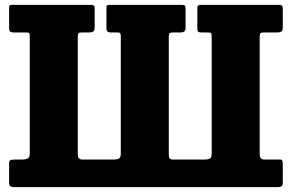

<svg xmlns="http://www.w3.org/2000/svg" viewBox="-20 -770 1201 790"><path d="M300 -618.5V-135.5Q300 -113.5 319 -113.5H448.5Q461.5 -113.5 469.2 -117.5Q477 -121.5 477 -138.5V-619.5Q477 -629 475 -632.8Q473 -636.5 463 -636.5H435Q418 -636.5 418 -651.5V-737Q418 -747 421.2 -748.5Q424.5 -750 433 -750H725.5Q737 -750 740.2 -747.2Q743.5 -744.5 743.5 -733V-657.5Q743.5 -644.5 738 -640.5Q732.5 -636.5 723 -636.5H693.5Q681.5 -636.5 678 -633.8Q674.5 -631 674.5 -618.5V-135.5Q674.5 -123 678.2 -118.2Q682 -113.5 693 -113.5H822Q835.5 -113.5 843.2 -117.5Q851 -121.5 851 -138.5V-619.5Q851 -629 848.8 -632.8Q846.5 -636.5 837 -636.5H808.5Q798.5 -636.5 795.2 -640Q792 -643.5 792 -651.5V-737Q792 -747 797.2 -748.5Q802.5 -750 811 -750H1125.5Q1136.5 -750 1140 -747.2Q1143.5 -744.5 1143.5 -733V-657.5Q1143.5 -644.5 1137.8 -640.5Q1132 -636.5 1122.5 -636.5H1067.5Q1055.5 -636.5 1052 -633.8Q1048.5 -631 1048.5 -618.5V-135.5Q1048.5 -113.5 1067.5 -113.5H1132.5Q1139.5 -113.5 1141.5 -109Q1143.5 -104.5 1143.5 -97.5V-16Q1143.5 0 1123.5 0H37.5Q17.5 0 17.5 -16V-99.5Q17.5 -107.5 22 -110.5Q26.5 -113.5 40.5 -113.5H70.5Q83.5 -113.5 93 -117.5Q102.5 -121.5 102.5 -138.5V-619.5Q102.5 -629 100.8 -632.8Q99 -636.5 87.5 -636.5H34.5Q17.5 -636.5 17.5 -651.5V-737Q17.5 -747 20.8 -748.5Q24 -750 32.5 -750H351.5Q362.5 -750 366 -747.2Q369.5 -744.5 369.5 -733V-657.5Q369.5 -644.5 363.8 -640.5Q358 -636.5 349 -636.5H319Q307 -636.5 303.5 -633.8Q300 -631 300 -618.5Z"/></svg>

Font: Besley* Narrow Heavy
Style: Regular
Weight: 800
Width: 4
Designer: Owen Earl
Foundry: indestructible type*
Version: Version 3.000; ttfautohint (v1.8.3)